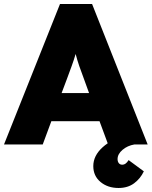

<svg xmlns="http://www.w3.org/2000/svg" viewBox="-32 -720 756 957"><path d="M-12 0 267 -700H427L704 0H507L464 -116H224L181 0ZM301 -325 275 -256H412L387 -325Q373 -362 363 -391Q353 -420 345 -451Q336 -420 325.5 -391.5Q315 -363 301 -325ZM559 217Q505 217 469 187Q433 157 433 108Q433 56 479.5 14Q526 -28 605 -49L638 0Q603 6 578.5 27Q554 48 554 73Q554 85 560 93Q566 101 578 101Q595 101 609 78L685 134Q668 170 636.5 193.5Q605 217 559 217Z"/></svg>

Font: Lexend Deca ExtraBold
Style: Regular
Weight: 800
Designer: Bonnie Shaver-Troup, Thomas Jockin
Foundry: Lexend
Version: Version 1.008; ttfautohint (v1.8.4.7-5d5b)